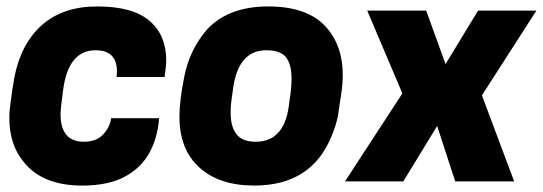

<svg xmlns="http://www.w3.org/2000/svg" viewBox="-20 -563 1685 596"><path d="M235 13Q111 13 53 -61Q9 -114 9 -197Q9 -220 13 -246Q19 -293 25 -325Q46 -429 111 -486Q176 -543 282 -543Q392 -543 444 -498.5Q496 -454 496 -376Q496 -359 491 -324H342L343 -341Q343 -407 277 -407Q192 -407 176 -284Q168 -226 168 -209Q168 -123 240 -123Q279 -123 300 -145.5Q321 -168 325 -196H474Q469 -133 442.5 -86.5Q416 -40 365.5 -13.5Q315 13 235 13Z M774 -123Q866 -123 878 -246L880 -260Q885 -290 885 -319Q885 -363 868 -385Q851 -407 807 -407Q718 -407 703 -284Q701 -269 699.5 -259Q698 -249 697 -239.5Q696 -230 696 -212Q696 -170 714 -146.5Q732 -123 774 -123ZM769 13Q661 13 599 -43Q537 -99 537 -201Q537 -250 552 -325Q568 -408 623 -472Q690 -543 812 -543Q930 -543 987 -484.5Q1044 -426 1044 -329Q1044 -307 1041 -284L1029 -203Q1023 -173 1009 -140Q947 13 769 13Z M1576 0H1393L1337 -172L1232 0H1051L1229 -273L1120 -530H1303L1363 -364L1464 -530H1645L1476 -267Z"/></svg>

Font: Tanohe Sans
Style: Bold Italic
Weight: 700
Designer: Village Type and Design LLC & Cristiano Sobral
Foundry: Cooper Hewitt Smithsonian Design Museum
Version: Version 1.00;September 29, 2021;FontCreator 13.0.0.2655 64-b